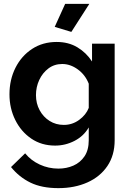

<svg xmlns="http://www.w3.org/2000/svg" viewBox="-20 -750 674 993"><path d="M265 3Q195 3 142 -33Q89 -69 59 -129.5Q29 -190 29 -262Q29 -338 60 -399.5Q91 -461 146 -497Q201 -533 273 -533Q334 -533 380 -505.5Q426 -478 456 -432V-524H573V-25Q573 53 535.5 108.5Q498 164 432 193.5Q366 223 282 223Q196 223 137.5 194.5Q79 166 37 114L110 43Q140 80 185.5 101Q231 122 282 122Q324 122 359.5 106.5Q395 91 417 58.5Q439 26 439 -25V-91Q413 -46 365.5 -21.5Q318 3 265 3ZM310 -104Q354 -104 389.5 -130Q425 -156 439 -192V-317Q421 -363 382.5 -391Q344 -419 302 -419Q261 -419 230.5 -396Q200 -373 183 -336.5Q166 -300 166 -258Q166 -215 185 -180Q204 -145 236.5 -124.5Q269 -104 310 -104ZM349 -585 263 -611 317 -730H442Z"/></svg>

Font: Raleway
Style: Bold
Weight: 700
Designer: Matt McInerney, Pablo Impallari, Rodrigo Fuenzalida
Foundry: Matt McInerney, Pablo Impallari, Rodrigo Fuenzalida
Version: Version 4.026